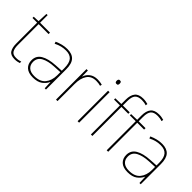

<svg xmlns="http://www.w3.org/2000/svg" viewBox="60 -1553 2352 2352"><g transform="rotate(45 1235.5 -377.5)"><path d="M212 -15Q237 -15 256 -18.5Q275 -22 291 -28V-3Q275 2 256.5 6Q238 10 212 10Q142 10 116.5 -30Q91 -70 91 -140V-503H10V-525L90 -528L96 -659H117V-528H289V-503H117V-143Q117 -82 137 -48.5Q157 -15 212 -15Z M583 -537Q665 -537 706 -492.5Q747 -448 747 -350V0H725L721 -103H719Q698 -57 653 -23.5Q608 10 527 10Q448 10 407.5 -28Q367 -66 367 -129Q367 -208 433.5 -247.5Q500 -287 618 -294L721 -300V-343Q721 -433 687 -472.5Q653 -512 583 -512Q543 -512 505.5 -503Q468 -494 425 -472L416 -498Q456 -516 497.5 -526.5Q539 -537 583 -537ZM620 -270Q518 -265 456.5 -232Q395 -199 395 -129Q395 -76 429 -45.5Q463 -15 527 -15Q627 -15 673.5 -72Q720 -129 721 -220V-275Z M1108 -536Q1132 -536 1151.5 -533Q1171 -530 1189 -525L1183 -501Q1164 -506 1147.5 -508.5Q1131 -511 1108 -511Q1025 -511 986 -453Q947 -395 947 -297V0H921V-528H945L947 -427H949Q963 -473 1003.5 -504.5Q1044 -536 1108 -536Z M1308 -721Q1326 -721 1330.5 -711.5Q1335 -702 1335 -690Q1335 -677 1330.5 -668Q1326 -659 1308 -659Q1293 -659 1288 -668Q1283 -677 1283 -690Q1283 -702 1288 -711.5Q1293 -721 1308 -721ZM1321 -528V0H1295V-528Z M1670 -503H1551V0H1525V-503H1423V-525L1525 -528V-603Q1525 -681 1558.5 -723Q1592 -765 1669 -765Q1694 -765 1713 -761.5Q1732 -758 1751 -753L1747 -727Q1729 -734 1708.5 -737Q1688 -740 1669 -740Q1605 -740 1578 -708.5Q1551 -677 1551 -603V-528H1670Z M1944 -503H1825V0H1799V-503H1697V-525L1799 -528V-603Q1799 -681 1832.5 -723Q1866 -765 1943 -765Q1968 -765 1987 -761.5Q2006 -758 2025 -753L2021 -727Q2003 -734 1982.5 -737Q1962 -740 1943 -740Q1879 -740 1852 -708.5Q1825 -677 1825 -603V-528H1944Z M2224 -537Q2306 -537 2347 -492.5Q2388 -448 2388 -350V0H2366L2362 -103H2360Q2339 -57 2294 -23.5Q2249 10 2168 10Q2089 10 2048.5 -28Q2008 -66 2008 -129Q2008 -208 2074.5 -247.5Q2141 -287 2259 -294L2362 -300V-343Q2362 -433 2328 -472.5Q2294 -512 2224 -512Q2184 -512 2146.5 -503Q2109 -494 2066 -472L2057 -498Q2097 -516 2138.5 -526.5Q2180 -537 2224 -537ZM2261 -270Q2159 -265 2097.5 -232Q2036 -199 2036 -129Q2036 -76 2070 -45.5Q2104 -15 2168 -15Q2268 -15 2314.5 -72Q2361 -129 2362 -220V-275Z"/></g></svg>

Font: Noto Sans Cherokee Thin
Style: Regular
Weight: 100
Designer: Monotype Design Team
Foundry: Monotype Imaging Inc.
Version: Version 2.001; ttfautohint (v1.8.4.7-5d5b)